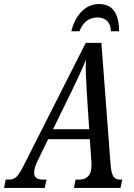

<svg xmlns="http://www.w3.org/2000/svg" viewBox="-63 -925 658 945"><path d="M539 -41 530 0H301L309 -41H328Q355 -41 371 -57.5Q387 -74 387 -107V-127L379 -240H174L122 -133Q105 -99 105 -74Q105 -41 148 -41H166L157 0H-43L-35 -41H-19Q5 -41 19.5 -56Q34 -71 58 -119L359 -714H436L481 -118Q484 -76 494 -58.5Q504 -41 527 -41ZM376 -289 364 -472 362 -513Q359 -558 359 -598L360 -631Q336 -571 292 -481L198 -289ZM425 -905Q523 -905 523 -771H483Q482 -805 464 -822Q446 -839 417 -839Q354 -839 328 -771H288Q302 -830 338 -867.5Q374 -905 425 -905Z"/></svg>

Font: Noto Serif Cond
Style: Italic
Weight: 400
Width: 3
Italic angle: -12°
Designer: Monotype Design Team
Foundry: Monotype Imaging Inc.
Version: Version 1.001